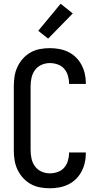

<svg xmlns="http://www.w3.org/2000/svg" viewBox="-20 -1001 540 1029"><path d="M247 8Q220 8 193.5 3Q167 -2 144 -15Q121 -28 103 -48Q85 -68 73.5 -92.5Q62 -117 58 -143.5Q54 -170 54 -196V-539Q54 -565 58 -591.5Q62 -618 73.5 -642.5Q85 -667 103 -687Q121 -707 144 -720Q167 -733 193.5 -738Q220 -743 247 -743Q272 -743 297 -738.5Q322 -734 345 -723Q368 -712 386 -694.5Q404 -677 416 -655Q428 -633 434 -608Q440 -583 440 -558V-551H350V-555Q350 -576 343.5 -597Q337 -618 323 -633.5Q309 -649 288.5 -656Q268 -663 247 -663Q224 -663 202.5 -653.5Q181 -644 167.5 -625.5Q154 -607 149 -584.5Q144 -562 144 -539V-196Q144 -173 149 -150.5Q154 -128 167.5 -109.5Q181 -91 202.5 -81.5Q224 -72 247 -72Q268 -72 288.5 -79Q309 -86 323 -101.5Q337 -117 343.5 -138Q350 -159 350 -180V-184H440V-177Q440 -152 434 -127Q428 -102 416 -80Q404 -58 386 -40.5Q368 -23 345 -12Q322 -1 297 3.5Q272 8 247 8ZM238 -794 185 -836 305 -981 370 -929Z"/></svg>

Font: Iosevka Medium
Style: Regular
Weight: 500
Monospace: yes
Designer: Belleve Invis
Foundry: Belleve Invis
Version: Version 32.5.0; ttfautohint (v1.8.4)